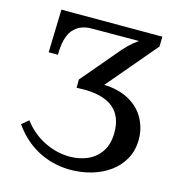

<svg xmlns="http://www.w3.org/2000/svg" viewBox="-107 -793 838 902"><g transform="rotate(15 312.5 -342.0)"><path d="M340 -411Q423 -413 478.5 -385.5Q534 -358 562 -310Q590 -262 590 -205Q590 -151 567 -109.5Q544 -68 505 -40Q466 -12 417 2Q368 16 315 16Q280 16 243.5 8.5Q207 1 170.5 -16Q134 -33 100 -61.5Q66 -90 37 -131L70 -159Q112 -103 172.5 -73Q233 -43 296 -43Q344 -43 383.5 -60.5Q423 -78 447 -114.5Q471 -151 471 -207Q471 -283 426.5 -322.5Q382 -362 291 -365L245 -364V-404ZM382 -566Q405 -594 424.5 -613.5Q444 -633 471 -652L241 -651Q183 -651 151.5 -613Q120 -575 120 -491H75L81 -700H572L571 -652L341 -380L245 -404Z"/></g></svg>

Font: Lora Medium
Style: Regular
Weight: 500
Designer: Olga Karpushina, Alexei Vanyashin (Cyrillic)
Foundry: Cyreal
Version: Version 3.004